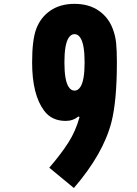

<svg xmlns="http://www.w3.org/2000/svg" viewBox="-20 -947 707 991"><path d="M583.3 -625.7Q583.3 -427.1 555.3 -317.1Q513 -152.3 361.3 23.4L234.4 -81.4Q294.3 -151 332.7 -210.9Q371.1 -270.8 390.6 -343.1L384.1 -345.7Q356.8 -322.9 319 -322.9Q246.7 -322.9 207.7 -375.7Q145.8 -458.3 145.8 -625Q145.8 -740.2 166.7 -796.9Q188.8 -856.8 239.6 -891.9Q290.4 -927.1 364.6 -927.1Q438.8 -927.1 489.6 -891.9Q540.4 -856.8 562.5 -796.9Q575.5 -762.4 579.4 -725.3Q583.3 -688.2 583.3 -625.7ZM334 -498.7Q346.4 -479.2 364.6 -479.2Q382.8 -479.2 395.2 -498.7Q416.7 -531.9 416.7 -625Q416.7 -718.1 395.2 -751.3Q382.8 -770.8 364.6 -770.8Q346.4 -770.8 334 -751.3Q312.5 -718.1 312.5 -625Q312.5 -531.9 334 -498.7Z"/></svg>

Font: Monoid
Style: Bold
Weight: 700
Width: 4
Designer: Andreas Larsen (@larsenwork)
Version: Version 0.61